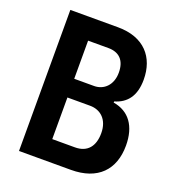

<svg xmlns="http://www.w3.org/2000/svg" viewBox="-141 -893 910 1003"><g transform="rotate(20 314.0 -392.0)"><path d="M78.1 0H366.7C515.6 0 593.8 -83 593.8 -217.3C593.8 -324.7 545.4 -392.1 456.5 -406.7V-413.1C523.9 -432.6 563 -482.4 563 -572.3C563 -696.3 489.7 -784.2 342.8 -784.2H78.1ZM220.2 -453.1V-665H333C391.6 -665 428.2 -632.3 428.2 -562.5C428.2 -493.2 384.3 -453.1 330.6 -453.1ZM220.2 -117.7V-349.1H346.2C405.3 -349.1 450.2 -309.1 450.2 -233.9C450.2 -161.6 415.5 -117.7 346.2 -117.7Z"/></g></svg>

Font: Decalotype SemiBold
Style: Regular
Weight: 600
Designer: Alfredo Marco Pradil
Foundry: Alfredo Marco Pradil
Version: Version 1.0